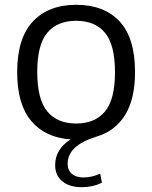

<svg xmlns="http://www.w3.org/2000/svg" viewBox="-20 -571 634 799"><path d="M261.5 110.5Q261.5 137.5 279.2 152.5Q297 167.5 327.5 167.5Q362 167.5 397 151.5L404 189.5Q365.5 208 320.5 208Q269 208 239.2 183.5Q209.5 159 209.5 116Q209.5 50 274 9Q168.5 2 110 -67.5Q51.5 -137 51.5 -271Q51.5 -411.5 116.5 -481.2Q181.5 -551 297 -551Q413.5 -551 477.8 -481.8Q542 -412.5 542 -271Q542 -159 500.5 -92.2Q459 -25.5 382 -2.5Q261.5 34 261.5 110.5ZM297 -57Q375 -57 416.8 -107Q458.5 -157 458.5 -270Q458.5 -384.5 417 -434.5Q375.5 -484.5 297 -484.5Q218.5 -484.5 176.8 -434.8Q135 -385 135 -272Q135 -157.5 176.8 -107.2Q218.5 -57 297 -57Z"/></svg>

Font: Encode Sans Semi Expanded
Style: Regular
Weight: 400
Width: 6
Designer: Multiple Designers
Foundry: Impallari Type
Version: Version 2.000